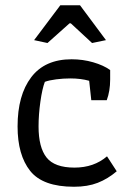

<svg xmlns="http://www.w3.org/2000/svg" viewBox="-20 -704 491 732"><path d="M110 -551 210 -684H285L384 -551L331 -540L250 -615H245L161 -540ZM47 -222Q47 -341 99 -409.5Q151 -478 253 -478Q296 -478 335.5 -466.5Q375 -455 400 -437V-401Q400 -357 387 -322H328L320 -396Q288 -405 248 -405Q221 -405 194 -401.5Q167 -398 151 -392Q141 -366 134 -316.5Q127 -267 127 -222Q127 -142 157.5 -103.5Q188 -65 264 -65Q338 -65 388 -108L425 -51Q391 -22 352.5 -7Q314 8 262 8Q143 8 95 -52.5Q47 -113 47 -222Z"/></svg>

Font: Athiti Medium
Style: Regular
Weight: 500
Designer: CadsonDemak Team
Foundry: CadsonDemak
Version: Version 1.032